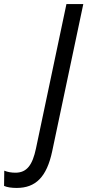

<svg xmlns="http://www.w3.org/2000/svg" viewBox="-163 -734 430 945"><path d="M-81 191C12 191 67 138 94 10L247 -714H164L14 -3C-3 77 -30 116 -87 116C-106 116 -125 113 -142 106L-143 181C-128 188 -105 191 -81 191Z"/></svg>

Font: Noto Sans Condensed
Style: Italic
Weight: 400
Width: 3
Italic angle: -12°
Designer: Monotype Design Team
Foundry: Monotype Imaging Inc.
Version: Version 2.013